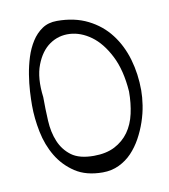

<svg xmlns="http://www.w3.org/2000/svg" viewBox="-63 -543 528 599"><g transform="rotate(-10 201.5 -244.0)"><path d="M34.2 -243.2Q34.2 -261.7 35.6 -287.1Q37.1 -312.5 41.5 -339.8Q45.9 -367.2 54.2 -393.6Q62.5 -419.9 76.2 -441.4Q89.8 -462.9 109.4 -476.1Q128.9 -489.3 156.2 -489.3Q211.9 -489.3 253.9 -468.3Q295.9 -447.3 323.2 -411.6Q350.6 -376 364.3 -329.1Q377.9 -282.2 377.9 -230.5Q377.9 -209 374 -183.6Q370.1 -158.2 361.3 -132.3Q352.5 -106.4 339.4 -82.5Q326.2 -58.6 308.6 -40Q291 -21.5 267.6 -10.3Q244.1 1 215.8 1Q163.1 1 128.4 -22Q93.8 -44.9 72.8 -80.1Q51.8 -115.2 43 -158.7Q34.2 -202.1 34.2 -243.2ZM73.2 -262.7Q73.2 -224.6 75.2 -187.5Q77.1 -150.4 89.4 -121.1Q101.6 -91.8 126.5 -73.2Q151.4 -54.7 197.3 -54.7Q236.3 -54.7 263.7 -68.8Q291 -83 308.1 -106.9Q325.2 -130.9 332.5 -163.6Q339.8 -196.3 339.8 -233.4Q335 -301.8 311.5 -347.7Q288.1 -393.6 255.9 -417Q223.6 -440.4 188.5 -442.4Q153.3 -444.3 125 -424.8Q96.7 -405.3 81.1 -364.7Q65.4 -324.2 73.2 -262.7Z"/></g></svg>

Font: Annie Use Your Telescope
Style: Regular
Weight: 400
Version: Version 1.003 2001